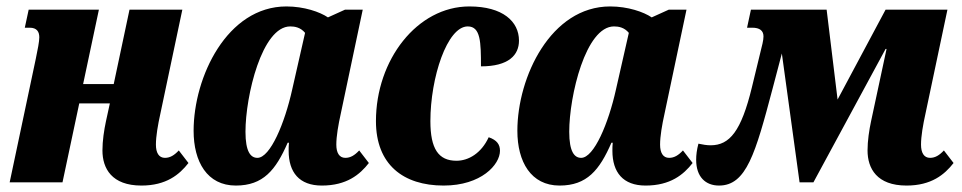

<svg xmlns="http://www.w3.org/2000/svg" viewBox="-20 -566 2987 596"><path d="M419 10C496 10 537 -24 565 -60L535 -99C521 -84 508 -76 492 -76C473 -76 464 -92 464 -117C464 -143 470 -178 478 -214L546 -536H382L333 -305H238L287 -536H69L57 -480H72C95 -480 102 -467 102 -450C102 -437 97 -412 91 -383L10 0H174L226 -245H321L309 -190C303 -162 298 -129 298 -99C298 -43 327 10 419 10Z M712 10C797 10 836 -38 873 -123H877C876 -114 876 -106 876 -98C876 -31 909 10 979 10C1056 10 1097 -24 1125 -60L1095 -99C1081 -84 1068 -76 1052 -76C1033 -76 1024 -92 1024 -117C1024 -143 1030 -178 1038 -214L1106 -536H1051L998 -512C973 -529 924 -546 869 -546C685 -546 581 -327 581 -160C581 -64 623 10 712 10ZM779 -76C758 -76 742 -95 742 -157C742 -268 793 -484 881 -484C895 -484 913 -481 927 -464L887 -288C864 -184 819 -76 779 -76Z M1357 10C1474 10 1532 -55 1532 -98C1532 -117 1523 -131 1497 -140C1474 -90 1434 -67 1397 -67C1341 -67 1316 -104 1316 -190C1316 -325 1368 -484 1432 -484C1472 -484 1473 -435 1473 -360C1559 -360 1591 -395 1591 -440C1591 -499 1541 -546 1437 -546C1275 -546 1147 -380 1147 -190C1147 -55 1232 10 1357 10Z M1717 10C1802 10 1841 -38 1878 -123H1882C1881 -114 1881 -106 1881 -98C1881 -31 1914 10 1984 10C2061 10 2102 -24 2130 -60L2100 -99C2086 -84 2073 -76 2057 -76C2038 -76 2029 -92 2029 -117C2029 -143 2035 -178 2043 -214L2111 -536H2056L2003 -512C1978 -529 1929 -546 1874 -546C1690 -546 1586 -327 1586 -160C1586 -64 1628 10 1717 10ZM1784 -76C1763 -76 1747 -95 1747 -157C1747 -268 1798 -484 1886 -484C1900 -484 1918 -481 1932 -464L1892 -288C1869 -184 1824 -76 1784 -76Z M2212 10C2297 10 2325 -90 2378 -290L2407 -400L2462 0H2505L2729 -414H2732L2684 -190C2678 -162 2673 -129 2673 -99C2673 -43 2702 10 2794 10C2871 10 2912 -24 2940 -60L2910 -99C2896 -84 2883 -76 2867 -76C2848 -76 2839 -92 2839 -117C2839 -143 2845 -178 2853 -214L2921 -536H2729L2580 -257L2546 -536H2311L2299 -480H2315C2338 -480 2350 -471 2350 -453C2350 -447 2349 -440 2347 -431L2314 -295C2281 -159 2245 -115 2186 -115C2174 -115 2162 -117 2148 -120C2143 -101 2141 -85 2141 -70C2141 -17 2170 10 2212 10Z"/></svg>

Font: Noto Serif ExtraCondensed Black
Style: Italic
Weight: 900
Width: 2
Italic angle: -12°
Designer: Monotype Design Team
Foundry: Monotype Imaging Inc.
Version: Version 2.014